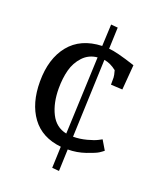

<svg xmlns="http://www.w3.org/2000/svg" viewBox="-136 -775 755 903"><g transform="rotate(20 241.5 -323.5)"><path d="M268 42 233 39 237 -68Q140 -78 90 -146Q40 -214 40 -323Q40 -438 96 -507Q152 -576 258 -580L263 -689L297 -686L293 -579Q330 -577 427 -545L417 -420L359 -423V-459Q359 -468 352 -493Q322 -517 290 -522L275 -132Q308 -132 342 -141Q376 -150 393 -159L410 -168L438 -121Q431 -115 417.5 -106Q404 -97 360.5 -82Q317 -67 272 -67ZM134 -323Q134 -250 160 -198Q186 -146 240 -135L256 -522Q213 -518 184.5 -487.5Q156 -457 145 -415.5Q134 -374 134 -323Z"/></g></svg>

Font: Andada
Style: Regular
Weight: 400
Designer: Carolina Giovagnoli
Foundry: Carolina Giovagnoli
Version: Version 1.003